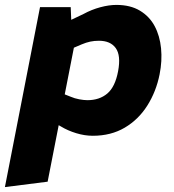

<svg xmlns="http://www.w3.org/2000/svg" viewBox="-55 -545 708 782"><path d="M323 8Q290 8 255.5 -2.5Q221 -13 193 -30L141 -60L200 -164L233 -151Q249 -144 268 -140.5Q287 -137 301 -137Q350 -137 382 -164Q414 -191 426 -255Q438 -319 416.5 -349Q395 -379 348 -379Q329 -379 312.5 -375.5Q296 -372 277 -364L242 -349L222 -458L285 -488Q318 -506 353.5 -515.5Q389 -525 419 -525Q476 -525 515 -501.5Q554 -478 575 -438.5Q596 -399 601 -348Q606 -297 595 -242Q581 -172 545 -115Q509 -58 453 -25Q397 8 323 8ZM-35 217 108 -516H233L237 -420L254 -392L139 195Z"/></svg>

Font: REM
Style: Bold Italic
Weight: 700
Italic angle: -11°
Designer: Octavio Pardo
Foundry: Ashler Design
Version: Version 1.005;gftools[0.9.28]